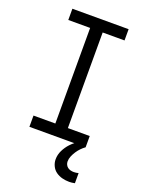

<svg xmlns="http://www.w3.org/2000/svg" viewBox="-174 -817 849 1123"><g transform="rotate(20 250.0 -256.0)"><path d="M75 0V-70H211V-665H75V-735H425V-665H289V-70H425V0ZM403 223Q381 223 359.5 217.5Q338 212 320.5 199.5Q303 187 293.5 167Q284 147 284 126Q284 97 297 70.5Q310 44 329.5 23Q349 2 373.5 -13.5Q398 -29 425 -40V0Q411 10 399 22.5Q387 35 377.5 49.5Q368 64 361 80.5Q354 97 354 114Q354 124 358.5 133.5Q363 143 371 149Q379 155 389 157.5Q399 160 409 160Q416 160 423.5 159Q431 158 438 156V219Q429 221 420 222Q411 223 403 223Z"/></g></svg>

Font: Iosevka Term Curly
Style: Regular
Weight: 400
Designer: Belleve Invis
Foundry: Belleve Invis
Version: Version 32.3.0